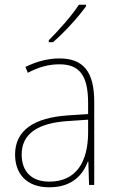

<svg xmlns="http://www.w3.org/2000/svg" viewBox="-20 -785 498 815"><path d="M345 -758V-765H315C285 -719 232 -659 187 -614V-606H205C253 -647 311 -711 345 -758ZM232 -537C182 -537 133 -523 88 -501L98 -476C147 -502 190 -512 232 -512C316 -512 354 -467 354 -347V-301L266 -295C127 -285 44 -234 44 -129C44 -49 91 10 189 10C286 10 331 -42 353 -99H355L358 0H380V-353C380 -483 332 -537 232 -537ZM267 -271 354 -277V-220C353 -98 304 -14 189 -14C114 -14 72 -57 72 -129C72 -220 145 -263 267 -271Z"/></svg>

Font: Noto Sans Sinhala UI SemiCondensed Thin
Style: Regular
Weight: 100
Width: 4
Designer: Jelle Bosma - Monotype Design Team
Foundry: Monotype Imaging Inc.
Version: Version 2.006